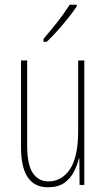

<svg xmlns="http://www.w3.org/2000/svg" viewBox="-20 -783 448 813"><path d="M337 -527V0H317L316 -112H314Q307 -83 292.5 -55Q278 -27 252 -8.5Q226 10 183 10Q69 10 69 -159V-527H95V-167Q95 -87 118.5 -51Q142 -15 185 -15Q242 -15 276.5 -67Q311 -119 311 -228V-527ZM305 -756Q289 -732 266.5 -704Q244 -676 221 -650.5Q198 -625 178 -606H164V-618Q198 -658 224 -691Q250 -724 275 -763H305Z"/></svg>

Font: Noto Sans Gurmukhi ExtraCondensed Thin
Style: Regular
Weight: 100
Width: 2
Designer: Jelle Bosma - Monotype Design Team
Foundry: Monotype Imaging Inc.
Version: Version 2.004; ttfautohint (v1.8.4.7-5d5b)